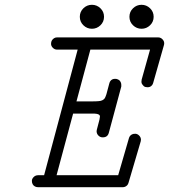

<svg xmlns="http://www.w3.org/2000/svg" viewBox="-20 -779 705 801"><path d="M535 -673.5Q520 -688 520 -709Q520 -730 535 -744.5Q550 -759 570.5 -759Q591 -759 606 -744.5Q621 -730 621 -709Q621 -688 606 -673.5Q591 -659 570.5 -659Q550 -659 535 -673.5ZM328 -673.5Q313 -688 313 -709Q313 -730 328 -744.5Q343 -759 363.5 -759Q384 -759 399 -744.5Q414 -730 414 -709Q414 -688 399 -673.5Q384 -659 363.5 -659Q343 -659 328 -673.5ZM218 -572Q208 -572 200.5 -579.5Q193 -587 193 -596Q193 -605 196.5 -610.5Q200 -616 205.5 -619.5Q211 -623 218 -623H640Q647 -623 652.5 -619.5Q658 -616 661.5 -610.5Q665 -605 665 -599.5Q665 -594 664 -591L619 -433Q616 -422 606 -417Q601 -415 596 -415Q591 -415 587 -416Q583 -417 580 -419.5Q577 -422 575 -425Q570 -431 570 -437Q570 -443 571 -447L606 -572H357L299 -356H362Q382 -356 391 -357Q409 -358 417 -369Q420 -374 424 -386L436 -431Q439 -443 449 -448Q454 -450 457.5 -450Q461 -450 463.5 -450Q466 -450 471 -448Q476 -446 479 -443Q486 -435 486 -425Q486 -421 486 -418L434 -225Q429 -206 409 -206Q409 -206 408 -206Q398 -206 390.5 -213.5Q383 -221 383 -232Q383 -235 384 -238L395 -280Q397 -289 397 -293Q397 -304 375 -305Q370 -305 362 -305H285L216 -48H473L518 -203Q521 -213 530 -218Q535 -221 544 -221Q553 -221 560.5 -213.5Q568 -206 568 -196Q568 -192 567 -189L516 -16Q513 -5 502 0Q497 2 492 2H139Q132 2 126 -1Q120 -4 116.5 -10Q113 -16 113 -24.5Q113 -33 120.5 -40.5Q128 -48 139 -48H164L304 -572Z"/></svg>

Font: TT2020Base
Style: Italic
Weight: 400
Italic angle: -15°
Version: Version 0.2.000